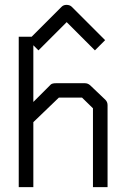

<svg xmlns="http://www.w3.org/2000/svg" viewBox="-20 -817 532 789"><path d="M57 -48V-666H110L233 -789Q241 -797 253 -797Q267 -797 275 -789L412 -652L391 -631L370 -610L254 -726L138 -610L117 -631V-398L189 -470Q195 -475 210 -475H329Q340.5 -475 350 -467L413 -407Q422 -398 422 -385V-48H362V-372L317 -416H222L117 -315V-48Z"/></svg>

Font: IBM 3270 Semi-Condensed
Style: Condensed
Weight: 400
Monospace: yes
Version: Version 2.3.1